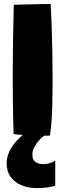

<svg xmlns="http://www.w3.org/2000/svg" viewBox="-20 -682 334 982"><path d="M262.5 139V267.5Q251.5 272 227.8 276Q204 280 165 280Q125.5 280 91 266Q56.5 252 35.2 223.8Q14 195.5 14 154Q14 121.5 28.2 92.2Q42.5 63 63.5 39.8Q84.5 16.5 105 1.5Q125.5 -13.5 137.5 -17L205.5 12Q194.5 19.5 180.2 35Q166 50.5 155.8 70Q145.5 89.5 145.5 109.5Q145.5 136.5 162.2 147Q179 157.5 199 157.5Q215 157.5 231.5 153.5Q248 149.5 262.5 139ZM235.5 12Q210.5 12 177.5 11.5Q144.5 11 111 9.2Q77.5 7.5 49.5 4Q48.5 -26 47.5 -74.2Q46.5 -122.5 45.8 -179.2Q45 -236 45 -290Q45 -375.5 46.5 -468.2Q48 -561 50.5 -657.5Q61 -658 84.2 -658.5Q107.5 -659 136.5 -659.8Q165.5 -660.5 193 -661Q220.5 -661.5 239 -661.5Q242 -613 244.2 -548.8Q246.5 -484.5 247.8 -413.8Q249 -343 249 -274Q249 -238.5 248.5 -204.5Q248 -170.5 247.2 -139.2Q246.5 -108 244.8 -80.2Q243 -52.5 240.8 -29Q238.5 -5.5 235.5 12Z"/></svg>

Font: Grandstander Thin Black
Style: Regular
Weight: 900
Version: Version 1.200